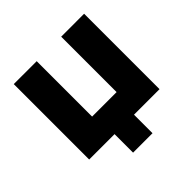

<svg xmlns="http://www.w3.org/2000/svg" viewBox="-171 -670 945 945"><g transform="rotate(-45 301.0 -198.0)"><path d="M232.9 128.9V0H56.2V-524.9H215.8V-139.2H386.2V-524.9H545.9V0H368.2V128.9Z"/></g></svg>

Font: Raleway-v4020 ExtraBold
Style: Regular
Weight: 800
Designer: Matt McInerney, Pablo Impallari, Rodrigo Fuenzalida
Foundry: Matt McInerney, Pablo Impallari, Rodrigo Fuenzalida
Version: Version 4.020;PS 004.020;hotconv 1.0.88;makeotf.lib2.5.64775